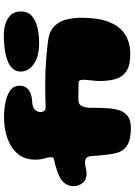

<svg xmlns="http://www.w3.org/2000/svg" viewBox="130 -810 706 1006"><g transform="rotate(-90 483.0 -307.0)"><path d="M316.5 25.5Q262.5 25.5 233.8 11.8Q205 -2 191 -31.5Q187.5 -39 184.8 -49.2Q182 -59.5 179.8 -71.8Q177.5 -84 175.8 -97.5Q174 -111 172.8 -125.5Q171.5 -140 170.2 -154.5Q169 -169 168 -183Q166.5 -202 157.2 -208.2Q148 -214.5 135 -214.5Q128.5 -214.5 121.8 -213.5Q115 -212.5 108 -211Q100 -209 91.2 -207.8Q82.5 -206.5 74 -206.5Q43.5 -206.5 27 -227.5Q10.5 -248.5 10.5 -277Q10.5 -298 23.5 -317.8Q36.5 -337.5 67 -351.5Q77.5 -356.5 91.8 -361.2Q106 -366 122.2 -370.5Q138.5 -375 154.5 -378Q158.5 -379 160.2 -383Q162 -387 162 -393.5Q162 -404.5 159 -415.2Q156 -426 152.8 -440Q149.5 -454 149.5 -474.5Q149.5 -530 179.8 -566.5Q210 -603 260.8 -621Q311.5 -639 373 -639Q409.5 -639 447.2 -632Q485 -625 511 -607.2Q537 -589.5 537 -556.5Q537 -541.5 530.2 -528Q523.5 -514.5 507.5 -505Q498 -499.5 484.8 -496Q471.5 -492.5 454 -491.5Q426 -490.5 412.5 -477.8Q399 -465 399 -449Q399 -447.5 399 -446Q399 -444.5 399.2 -442.8Q399.5 -441 400 -439.5Q402.5 -430.5 407 -425.8Q411.5 -421 420.5 -421Q423.5 -421 435.2 -421.2Q447 -421.5 464.5 -422Q482 -422.5 502.5 -422.8Q523 -423 543.5 -423Q613 -423 669.8 -418.5Q726.5 -414 767 -409Q819 -403 846.2 -377.5Q873.5 -352 883.2 -314.2Q893 -276.5 893 -232.5Q893 -212.5 891.8 -193.5Q890.5 -174.5 888 -157.2Q885.5 -140 881.8 -123.8Q878 -107.5 872.5 -93.2Q867 -79 860.5 -66Q854 -53 845.5 -42Q822.5 -11 786.8 5.8Q751 22.5 701 22.5Q645 22.5 614.8 3.5Q584.5 -15.5 573 -51.5Q561.5 -87.5 561.5 -138Q561.5 -145.5 562 -153Q562.5 -160.5 563.2 -167.8Q564 -175 564.8 -181.8Q565.5 -188.5 566.2 -195.5Q567 -202.5 567.5 -209.2Q568 -216 568 -222.5Q568 -238.5 564 -243.5Q560 -248.5 548 -248.5Q532.5 -248.5 517 -248.8Q501.5 -249 488 -249.2Q474.5 -249.5 465 -249.5Q438 -249.5 429.5 -229.5Q421 -209.5 421 -183Q421 -168.5 421 -154.5Q421 -140.5 420.5 -127.2Q420 -114 419.2 -101.5Q418.5 -89 417.2 -77.5Q416 -66 413.8 -55.5Q411.5 -45 408.5 -35.5Q399 -7 377.8 9.2Q356.5 25.5 316.5 25.5ZM758.5 -455Q710.5 -455 677.5 -468.5Q644.5 -482 627.8 -504Q611 -526 611 -550.5Q611 -577.5 627.8 -595Q644.5 -612.5 672.5 -622.2Q700.5 -632 734.2 -636Q768 -640 801.5 -640Q834.5 -640 862.8 -630.8Q891 -621.5 908.5 -602Q926 -582.5 926 -551.5Q926 -515.5 903.8 -494.5Q881.5 -473.5 843.5 -464.2Q805.5 -455 758.5 -455Z"/></g></svg>

Font: Gluten Black
Style: Regular
Weight: 900
Designer: Tyler Finck
Foundry: Etcetera Type Company
Version: Version 1.300